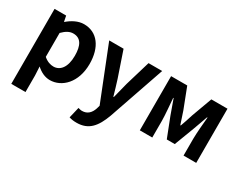

<svg xmlns="http://www.w3.org/2000/svg" viewBox="-97 -1034 2137 1718"><g transform="rotate(30 972.0 -175.0)"><path d="M79.3 214.9H226V44.4L221.3 -46.8C263.3 -7.9 311.3 13.8 359.7 13.8C482.6 13.8 597.6 -96.7 597.6 -288.9C597.6 -461.3 515.4 -573.5 377.8 -573.5C317.3 -573.5 259.7 -542.1 213.2 -501.9H210.4L199 -559.8H79.3ZM327.6 -107.4C297.3 -107.4 261.5 -117.8 226 -148.7V-395.7C264.2 -434.2 298.2 -453.2 335.8 -453.2C413.3 -453.2 446.5 -394.1 446.5 -286.6C446.5 -165.3 394.4 -107.4 327.6 -107.4Z M757.8 224.5C883.1 224.5 943.2 149 992 17.1L1191.1 -559.8H1050.3L972.9 -300C959.5 -248 945.4 -194.3 933 -141.9H928C911.9 -195.9 897.7 -249.5 880.7 -300L792.2 -559.8H643.8L861.8 -10.6L852.2 22.8C835.7 72.5 804 108.4 747.3 108.4C733.7 108.4 718.2 103.6 708 100.9L681.1 213.5C702.7 220.5 725 224.5 757.8 224.5Z M1283.3 0H1411.9V-172.9C1411.9 -229.9 1401.1 -339.5 1396.7 -401.4H1400.9C1416.7 -354.8 1438.7 -296.8 1454.7 -250.9L1533.1 -49.9H1615.6L1692 -250.9C1708 -296.8 1730 -353.2 1746 -401.4H1750.8C1744.9 -339.5 1735.1 -229.9 1735.1 -172.9V0H1866V-559.8H1699L1621.8 -348.7C1608.4 -302.9 1593.6 -262.4 1579.1 -221H1574.1C1561 -262.4 1546.5 -302.9 1531.6 -348.7L1450.1 -559.8H1283.3Z"/></g></svg>

Font: Source Han Sans JP VF
Style: Regular
Weight: 250
Designer: Ryoko NISHIZUKA 西塚涼子 (kana, bopomofo & ideographs); Paul D. Hunt (Latin, Greek & Cyrillic); Sandoll Communications 산돌커뮤니
Foundry: Adobe
Version: Version 2.004;hotconv 1.0.118;makeotfexe 2.5.65603